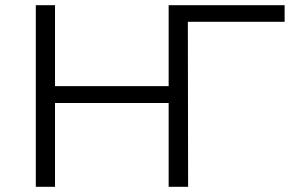

<svg xmlns="http://www.w3.org/2000/svg" viewBox="-20 -720 1128 740"><path d="M630 -700H703V0H630ZM192 0H118V-700H192ZM637 -323H184V-388H637ZM632 0V-700H1077V-636H685L704 -655L705 0Z"/></svg>

Font: MOST Montserrat
Style: Regular
Weight: 400
Designer: Julieta Ulanovsky
Foundry: Julieta Ulanovsky
Version: Version 8.000;March 11, 2024;FontCreator 15.0.0.2926 64-bit